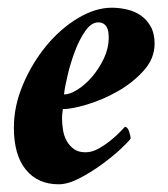

<svg xmlns="http://www.w3.org/2000/svg" viewBox="-20 -472 435 498"><path d="M270 -452Q227 -452 181.5 -424.5Q136 -397 99.5 -352.5Q63 -308 39.5 -252.5Q16 -197 16 -141Q16 -70 47 -32Q78 6 132 6Q156 6 186 -9.5Q216 -25 244 -45.5Q272 -66 293 -85.5Q314 -105 319 -113Q319 -118 315 -130.5Q311 -143 304 -143Q303 -142 293 -131.5Q283 -121 268.5 -109Q254 -97 236.5 -87Q219 -77 202 -77Q183 -77 171.5 -85.5Q160 -94 153 -106.5Q146 -119 143.5 -134.5Q141 -150 141 -164Q141 -166 141 -169.5Q141 -173 141.5 -177Q142 -181 142.5 -184.5Q143 -188 143 -189Q166 -189 206 -201Q246 -213 285 -235Q324 -257 352.5 -288.5Q381 -320 381 -359Q381 -385 371 -403Q361 -421 345 -432Q329 -443 309 -447.5Q289 -452 270 -452ZM146 -227Q148 -246 155.5 -277.5Q163 -309 174.5 -339.5Q186 -370 201.5 -392Q217 -414 235 -414Q243 -414 248.5 -410.5Q254 -407 257 -401.5Q260 -396 261 -389Q262 -382 262 -375Q262 -347 249.5 -320.5Q237 -294 219 -273Q201 -252 181 -239.5Q161 -227 146 -227Z"/></svg>

Font: Vermiglione
Style: Italic
Weight: 400
Italic angle: -11°
Version: Version 1.105